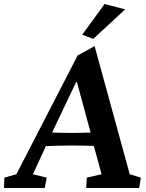

<svg xmlns="http://www.w3.org/2000/svg" viewBox="-38 -942 733 962"><path d="M-18 0H186L196 -52L127 -69L192 -210C231 -211 270 -213 316 -213C360 -213 397 -212 432 -211L471 -69L397 -52L394 0H659L668 -52L612 -69L436 -711L351 -664L44 -69L-16 -52ZM223 -278 346 -536 416 -278C392 -277 361 -276 324 -276C281 -276 249 -277 223 -278ZM374 -768 429 -747 589 -895 486 -922Z"/></svg>

Font: TPK Tissa Web SemiBold
Style: Italic
Weight: 600
Italic angle: -7°
Designer: Jacques Le Bailly, Suppakit Chalermlarp | Katatrad Co.,Ltd.
Foundry: Jacques Le Bailly, Cadson Demak Co.,Ltd.
Version: Version 5.000;Glyphs 3.1.2 (3151)